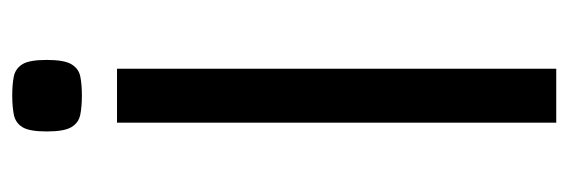

<svg xmlns="http://www.w3.org/2000/svg" viewBox="-320 -586 907 306"><g transform="rotate(-90 133.0 -433.5)"><path d="M176 -700V0H90V-700ZM133 -867Q151 -867 163.5 -864.5Q176 -862 183 -851Q190 -840 190 -812Q190 -784 183 -772.5Q176 -761 163.5 -758.5Q151 -756 133 -756Q116 -756 103 -758.5Q90 -761 83 -772.5Q76 -784 76 -812Q76 -840 83 -851Q90 -862 103 -864.5Q116 -867 133 -867Z"/></g></svg>

Font: Strait
Style: Regular
Weight: 400
Designer: Eduardo Rodriguez Tunni
Foundry: Eduardo Rodriguez Tunni
Version: Version 1.002; ttfautohint (v1.8.4.7-5d5b);gftools[0.9.23]